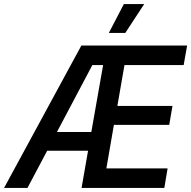

<svg xmlns="http://www.w3.org/2000/svg" viewBox="-65 -924 940 944"><path d="M-45 0H70L167 -183H368L336 0H743L759 -96H458L495 -310H767L783 -403H512L547 -604H838L855 -700H335ZM644 -904H544L470 -762H551ZM215 -275 389 -604H442L384 -275Z"/></svg>

Font: Fixel Display Medium
Style: Italic
Weight: 500
Italic angle: -10°
Designer: AlfaBravo + MacPaw
Foundry: Kyrylo Tkachov, Marchela Mozhyna, Serhii Makarenko, Maria Weinstein, Zakhar Kryvoshyya
Version: Version 1.210;Glyphs 3.2 (3217)